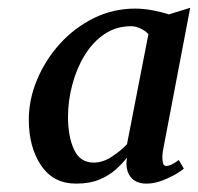

<svg xmlns="http://www.w3.org/2000/svg" viewBox="-20 -822 496 480"><path d="M387 -443.5Q385 -428 386.8 -417.5Q388.5 -407 395.5 -407Q400.5 -407 408 -410.2Q415.5 -413.5 427 -422L439.5 -400.5Q436.5 -397 421.8 -388Q407 -379 386.5 -371Q366 -363 347 -363Q329.5 -362.5 317 -370.2Q304.5 -378 299.2 -393Q294 -408 297.5 -428Q285.5 -412.5 268.5 -397.5Q251.5 -382.5 227.8 -372.8Q204 -363 171 -363Q114 -362.5 83 -408Q52 -453.5 52 -523Q52 -573.5 72.8 -623Q93.5 -672.5 130 -712.8Q166.5 -753 214.8 -776.8Q263 -800.5 318 -800.5Q339.5 -800.5 362.8 -796Q386 -791.5 402 -786L455.5 -802.5ZM351 -736.5Q342.5 -746 330.2 -751.2Q318 -756.5 308 -756.5Q270.5 -756.5 241.2 -736.8Q212 -717 191.8 -684Q171.5 -651 160.8 -610.5Q150 -570 150 -529.5Q150 -481 165 -448.2Q180 -415.5 214.5 -415.5Q237 -415.5 259.5 -430.2Q282 -445 297.5 -461.5Z"/></svg>

Font: Merriweather 28pt Medium
Style: Italic
Weight: 500
Italic angle: -7.8°
Version: Version 2.101